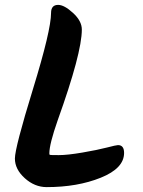

<svg xmlns="http://www.w3.org/2000/svg" viewBox="-20 -780 586 786"><path d="M218 -760Q243 -760 279 -727Q315 -694 315 -659Q315 -563 216 -287Q182 -190 182 -152Q182 -147 184 -146Q186 -145 221 -145Q256 -145 317.5 -155.5Q379 -166 417.5 -176Q456 -186 463 -186Q488 -186 488 -154Q488 -91 392.5 -52.5Q297 -14 171 -14Q122 -14 81.5 -50.5Q41 -87 41 -131Q41 -175 115 -415.5Q189 -656 189 -727Q189 -760 218 -760Z"/></svg>

Font: Kalam
Style: Bold
Weight: 700
Version: Version 2.001;PS 1.0;hotconv 1.0.79;makeotf.lib2.5.61930; tt